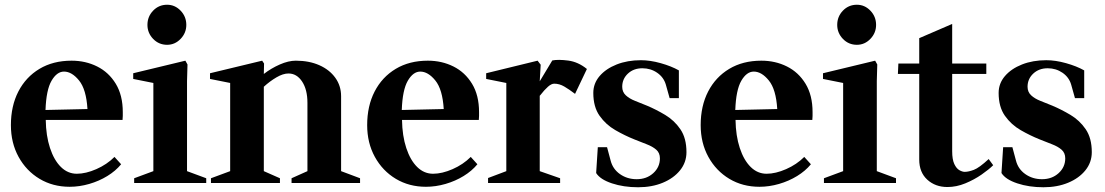

<svg xmlns="http://www.w3.org/2000/svg" viewBox="-20 -772 4660 810"><path d="M274 16Q203 16 147 -17.5Q91 -51 58.5 -110Q26 -169 26 -244Q26 -325 57.5 -386Q89 -447 146.5 -481.5Q204 -516 282 -516Q341 -516 390 -491.5Q439 -467 468.5 -418.5Q498 -370 498 -299Q498 -292 498 -283Q498 -274 497 -266H173Q174 -199 191 -147.5Q208 -96 237 -67.5Q266 -39 304 -39Q342 -39 386.5 -58.5Q431 -78 463 -110L491 -79Q468 -51 433 -29.5Q398 -8 356.5 4Q315 16 274 16ZM250 -470Q220 -470 197.5 -431.5Q175 -393 172 -308L349 -312Q344 -395 313.5 -432.5Q283 -470 250 -470Z M546 0V-20L627 -50V-422L542 -439V-463L762 -516L771 -500L769 -430V-50L850 -20V0ZM685 -583Q650 -583 626 -608Q602 -633 602 -667Q602 -702 626 -727Q650 -752 685 -752Q718 -752 742 -727Q766 -702 766 -667Q766 -633 742 -608Q718 -583 685 -583Z M870 0V-20L951 -50V-422L866 -439V-463L1086 -516L1094 -504L1093 -460Q1124 -484 1160.5 -500Q1197 -516 1228 -516Q1284 -516 1327 -497Q1370 -478 1394.5 -444Q1419 -410 1419 -366V-50L1499 -20V0H1210V-20L1277 -50V-338Q1277 -394 1254.5 -428Q1232 -462 1197 -462Q1174 -462 1146 -445.5Q1118 -429 1093 -406V-50L1161 -20V0Z M1777 16Q1706 16 1650 -17.5Q1594 -51 1561.5 -110Q1529 -169 1529 -244Q1529 -325 1560.5 -386Q1592 -447 1649.5 -481.5Q1707 -516 1785 -516Q1844 -516 1893 -491.5Q1942 -467 1971.5 -418.5Q2001 -370 2001 -299Q2001 -292 2001 -283Q2001 -274 2000 -266H1676Q1677 -199 1694 -147.5Q1711 -96 1740 -67.5Q1769 -39 1807 -39Q1845 -39 1889.5 -58.5Q1934 -78 1966 -110L1994 -79Q1971 -51 1936 -29.5Q1901 -8 1859.5 4Q1818 16 1777 16ZM1753 -470Q1723 -470 1700.5 -431.5Q1678 -393 1675 -308L1852 -312Q1847 -395 1816.5 -432.5Q1786 -470 1753 -470Z M2039 0V-21L2116 -50V-422L2031 -439V-463L2248 -516L2261 -499L2257 -429L2310 -517Q2335 -522 2377 -516.5Q2419 -511 2456 -481L2406 -376Q2381 -395 2360.5 -407Q2340 -419 2318 -419Q2306 -419 2291 -405.5Q2276 -392 2259 -370Q2258 -369 2257 -368V-50L2343 -20V0Z M2672 18Q2611 18 2561.5 1.5Q2512 -15 2495 -42L2502 -151H2541L2556 -95Q2565 -59 2595.5 -37.5Q2626 -16 2666 -16Q2708 -16 2736 -41.5Q2764 -67 2764 -104Q2764 -127 2748.5 -140.5Q2733 -154 2708 -163.5Q2683 -173 2656 -184Q2616 -200 2576 -223Q2536 -246 2509.5 -283.5Q2483 -321 2483 -380Q2483 -420 2509.5 -451Q2536 -482 2581.5 -500Q2627 -518 2684 -518Q2723 -518 2767.5 -505.5Q2812 -493 2844 -475V-358H2805L2789 -415Q2780 -446 2752.5 -465Q2725 -484 2690 -484Q2653 -484 2629 -461.5Q2605 -439 2605 -406Q2605 -384 2620 -370Q2635 -356 2659 -346.5Q2683 -337 2710 -326Q2748 -310 2786.5 -287Q2825 -264 2850.5 -226.5Q2876 -189 2876 -130Q2876 -87 2849 -53.5Q2822 -20 2776 -1Q2730 18 2672 18Z M3184 16Q3113 16 3057 -17.5Q3001 -51 2968.5 -110Q2936 -169 2936 -244Q2936 -325 2967.5 -386Q2999 -447 3056.5 -481.5Q3114 -516 3192 -516Q3251 -516 3300 -491.5Q3349 -467 3378.5 -418.5Q3408 -370 3408 -299Q3408 -292 3408 -283Q3408 -274 3407 -266H3083Q3084 -199 3101 -147.5Q3118 -96 3147 -67.5Q3176 -39 3214 -39Q3252 -39 3296.5 -58.5Q3341 -78 3373 -110L3401 -79Q3378 -51 3343 -29.5Q3308 -8 3266.5 4Q3225 16 3184 16ZM3160 -470Q3130 -470 3107.5 -431.5Q3085 -393 3082 -308L3259 -312Q3254 -395 3223.5 -432.5Q3193 -470 3160 -470Z M3456 0V-20L3537 -50V-422L3452 -439V-463L3672 -516L3681 -500L3679 -430V-50L3760 -20V0ZM3595 -583Q3560 -583 3536 -608Q3512 -633 3512 -667Q3512 -702 3536 -727Q3560 -752 3595 -752Q3628 -752 3652 -727Q3676 -702 3676 -667Q3676 -633 3652 -608Q3628 -583 3595 -583Z M3977 17Q3926 17 3892 -14Q3858 -45 3858 -99V-460H3768L3770 -504H3858V-611L3997 -671V-504H4141V-460H3997V-134Q3997 -99 4006 -80Q4015 -61 4027.5 -54Q4040 -47 4050 -47Q4066 -47 4088.5 -55.5Q4111 -64 4151 -101L4170 -75Q4152 -57 4121 -35.5Q4090 -14 4052.5 1.5Q4015 17 3977 17Z M4382 18Q4321 18 4271.5 1.5Q4222 -15 4205 -42L4212 -151H4251L4266 -95Q4275 -59 4305.5 -37.5Q4336 -16 4376 -16Q4418 -16 4446 -41.5Q4474 -67 4474 -104Q4474 -127 4458.5 -140.5Q4443 -154 4418 -163.5Q4393 -173 4366 -184Q4326 -200 4286 -223Q4246 -246 4219.5 -283.5Q4193 -321 4193 -380Q4193 -420 4219.5 -451Q4246 -482 4291.5 -500Q4337 -518 4394 -518Q4433 -518 4477.5 -505.5Q4522 -493 4554 -475V-358H4515L4499 -415Q4490 -446 4462.5 -465Q4435 -484 4400 -484Q4363 -484 4339 -461.5Q4315 -439 4315 -406Q4315 -384 4330 -370Q4345 -356 4369 -346.5Q4393 -337 4420 -326Q4458 -310 4496.5 -287Q4535 -264 4560.5 -226.5Q4586 -189 4586 -130Q4586 -87 4559 -53.5Q4532 -20 4486 -1Q4440 18 4382 18Z"/></svg>

Font: Wittgenstein
Style: Bold
Weight: 700
Designer: Jörg Drees
Foundry: Jörg Drees
Version: Version 1.303; ttfautohint (v1.8.4.7-5d5b)